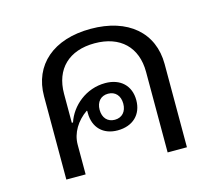

<svg xmlns="http://www.w3.org/2000/svg" viewBox="-85 -664 870 769"><g transform="rotate(-15 350.0 -279.0)"><path d="M100 0H180V-123C180 -172 208 -216 250 -245L252 -244V-235C252 -175 290 -137 350 -137C413 -137 453 -175 453 -235C453 -295 413 -333 350 -333C270 -333 206 -278 185 -214H180V-334C180 -437 244 -498 350 -498C456 -498 520 -437 520 -334V0H600V-345C600 -475 505 -558 350 -558C195 -558 100 -475 100 -345ZM350 -181C320 -181 301 -202 301 -235C301 -268 320 -289 350 -289C380 -289 399 -268 399 -235C399 -202 380 -181 350 -181Z"/></g></svg>

Font: IBM Plex Thai Looped
Style: Regular
Weight: 400
Designer: Mike Abbink, Paul van der Laan, Pieter van Rosmalen, Ben Mitchell, Mark Frömberg
Foundry: Bold Monday
Version: Version 1.0